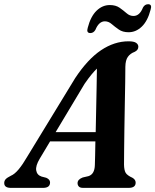

<svg xmlns="http://www.w3.org/2000/svg" viewBox="-46 -912 753 932"><path d="M147 -142Q126 -107 129.8 -84.8Q133.5 -62.5 155.5 -55L178.5 -49Q197 -41 197 -26.5Q197 0 163 0H7Q-25.5 0 -25.5 -23.5Q-25.5 -34 -18.8 -41.8Q-12 -49.5 7 -59Q25 -66.5 44.8 -90.2Q64.5 -114 85 -149.5L319 -533Q379.5 -624.5 444.2 -668Q509 -711.5 578 -711.5Q604 -711.5 614.8 -704Q625.5 -696.5 625.5 -685Q625.5 -668.5 607 -660Q586.5 -652.5 574.8 -636.2Q563 -620 562.5 -588Q562.5 -563 561.8 -513.8Q561 -464.5 559.8 -404Q558.5 -343.5 557.8 -284.2Q557 -225 556.5 -179Q556 -133 556 -113Q556.5 -86 564 -73.2Q571.5 -60.5 597 -49Q612.5 -40 612.5 -25.5Q612.5 0 578.5 0H357.5Q342.5 0 336.5 -6.8Q330.5 -13.5 330.5 -23Q330.5 -41 355.5 -50.5L383.5 -57Q413.5 -66.5 414.5 -111.5Q415 -129 415.8 -158.8Q416.5 -188.5 417 -225.5H197ZM364.5 -505 224 -270.5H418.5Q419.5 -323 420.8 -380Q422 -437 423 -489Q424 -541 424.5 -579Q412.5 -567.5 397.8 -549.8Q383 -532 364.5 -505ZM578 -755.5Q549.5 -755.5 530.5 -768.8Q511.5 -782 496.2 -795.2Q481 -808.5 463 -808.5Q434 -808.5 417 -767Q408 -751.5 392.5 -751.5Q372 -751.5 380 -777.5Q394 -832 422.5 -859.8Q451 -887.5 487 -887.5Q516 -887.5 534.8 -874.2Q553.5 -861 568.5 -847.8Q583.5 -834.5 602 -834.5Q632 -834.5 648 -875.5Q657 -891.5 673 -891.5Q693.5 -891.5 685 -865Q671 -810.5 642.5 -783Q614 -755.5 578 -755.5Z"/></svg>

Font: Fraunces 9pt S000 SemiBold
Style: Italic
Weight: 600
Italic angle: -16°
Version: Version 1.000; ttfautohint (v1.8.3)